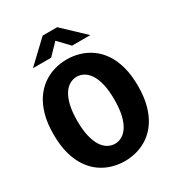

<svg xmlns="http://www.w3.org/2000/svg" viewBox="-213 -1034 1076 1174"><g transform="rotate(-30 325.0 -447.5)"><path d="M323.3 11Q278 11 234.5 -1.6Q191 -14.1 153.2 -40.8Q115.4 -67.4 86.5 -109.7Q57.6 -152 41.2 -211.1Q24.9 -270.3 24.9 -348Q24.9 -425.2 41.2 -484.4Q57.6 -543.5 86.5 -585.6Q115.4 -627.6 153.2 -654.2Q191 -680.9 234.5 -693.4Q278 -706 323.3 -706Q368.1 -706 411.4 -693.4Q454.6 -680.9 492.6 -654.2Q530.6 -627.6 559.2 -585.6Q587.9 -543.5 604.3 -484.4Q620.7 -425.2 620.7 -348Q620.7 -270.3 604.3 -211.1Q587.9 -152 559.2 -109.7Q530.6 -67.4 492.6 -40.8Q454.6 -14.1 411.4 -1.6Q368.1 11 323.3 11ZM323.3 -111.1Q349 -111.1 372.4 -124.3Q395.8 -137.5 414.2 -165.9Q432.6 -194.2 443.2 -239.2Q453.7 -284.3 453.7 -348Q453.7 -411.2 443.2 -456.2Q432.6 -501.2 414.2 -529.4Q395.8 -557.5 372.4 -570.7Q349 -583.9 323.3 -583.9Q297.5 -583.9 273.7 -570.7Q249.9 -557.5 231.6 -529.4Q213.4 -501.2 202.6 -456.2Q191.9 -411.2 191.9 -348Q191.9 -284.3 202.6 -239.2Q213.4 -194.2 231.6 -165.9Q249.9 -137.5 273.7 -124.3Q297.5 -111.1 323.3 -111.1ZM118.1 -762.4 269.5 -905.6H371.9L523.4 -762.4H394.6L320.8 -839.5L246.8 -762.4Z"/></g></svg>

Font: Trispace Thin
Style: Regular
Weight: 100
Designer: Tyler Finck
Foundry: Etcetera Type Company
Version: Version 1.210